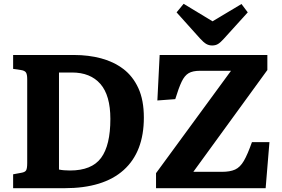

<svg xmlns="http://www.w3.org/2000/svg" viewBox="-20 -989 1481 1009"><path d="M49 0V-73L92 -81Q111 -84 117 -93.5Q123 -103 123 -132V-573Q123 -598 116.5 -608Q110 -618 90 -621L49 -627V-700H370Q445 -700 511 -682.5Q577 -665 627.5 -627Q678 -589 707 -526Q736 -463 736 -371Q736 -191 630 -95.5Q524 0 319 0ZM348 -93Q462 -93 511 -159Q560 -225 560 -364Q560 -488 507.5 -548Q455 -608 358 -608H290V-98Q314 -93 348 -93ZM800 0V-79L1194 -617H1031Q993 -617 971.5 -604.5Q950 -592 934.5 -559.5Q919 -527 901 -468L807 -461L819 -700H1385V-621L996 -86H1146Q1189 -86 1215.5 -98Q1242 -110 1261.5 -143.5Q1281 -177 1304 -242H1396L1376 0ZM1095 -750Q1078 -750 1064 -758Q1050 -766 1031 -787L908 -924L945 -969L1097 -877L1249 -968L1282 -924L1156 -785Q1139 -766 1126 -758Q1113 -750 1095 -750Z"/></svg>

Font: Literata
Style: Bold
Weight: 700
Designer: Latin by Veronika Burian and Jose Scaglione. Greek by Irene Vlachou. Cyrillic by Vera Evstafieva.
Foundry: TypeTogether
Version: Version 3.103; ttfautohint (v1.8.4.7-5d5b);gftools[0.9.29]